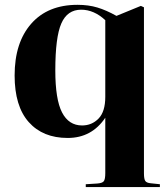

<svg xmlns="http://www.w3.org/2000/svg" viewBox="-20 -552 691 788"><path d="M332 215.8V204.1L378.9 201.2Q399.9 199.7 406 191.7Q412.1 183.6 412.1 158.2V-68.8Q356.4 14.2 257.8 14.2Q155.8 14.2 97.9 -51Q40 -116.2 40 -242.2Q40 -377.4 108.2 -454.8Q176.3 -532.2 297.9 -532.2Q343.3 -532.2 379.6 -521.2Q416 -510.3 458 -486.8L558.1 -527.8L570.8 -522V159.2Q570.8 183.1 576.4 190.9Q582 198.7 599.1 200.2L636.2 204.1V215.8ZM316.9 -37.1Q356.9 -37.1 384.5 -65.4Q412.1 -93.8 412.1 -154.8V-469.2Q365.7 -512.2 313 -512.2Q256.3 -512.2 231.7 -455.8Q207 -399.4 207 -263.2Q207 -144 234.6 -90.6Q262.2 -37.1 316.9 -37.1Z"/></svg>

Font: Display Regular
Style: Bold
Weight: 700
Designer: Latin by Veronika Burian and Jose Scaglione. Greek by Irene Vlachou. Cyrillic by Vera Evstafieva.
Foundry: TypeTogether
Version: Version 3.002